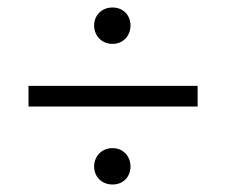

<svg xmlns="http://www.w3.org/2000/svg" viewBox="-20 -546 604 512"><path d="M56 -262H507V-317H56ZM280 -429C309 -429 328 -451 328 -478C328 -505 309 -526 280 -526C251 -526 231 -505 231 -478C231 -451 251 -429 280 -429ZM231 -102C231 -75 251 -54 280 -54C309 -54 328 -75 328 -102C328 -129 309 -151 280 -151C251 -151 231 -129 231 -102Z"/></svg>

Font: Repo Light
Style: Regular
Weight: 300
Designer: Stefan Peev
Foundry: Context Ltd
Version: Version 001.502